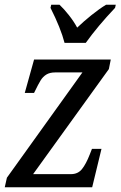

<svg xmlns="http://www.w3.org/2000/svg" viewBox="-21 -786 506 806"><path d="M8 -40 325 -482H211Q188 -482 173.5 -473Q159 -464 149.5 -448.5Q140 -433 124 -400L122 -396H83L122 -536H444L436 -496L118 -55H277Q306 -55 323 -76Q340 -97 356 -138L365 -161H405L366 0H-1ZM191 -753 194 -766H229Q248 -748 268.5 -722Q289 -696 303 -670Q330 -696 363 -722.5Q396 -749 424 -766H465L462 -753Q389 -676 339 -606H250Q234 -668 191 -753Z"/></svg>

Font: Noto Serif Narrow
Style: Italic
Weight: 400
Width: 4
Italic angle: -12°
Designer: Monotype Design Team
Foundry: Monotype Imaging Inc.
Version: Version 1.001